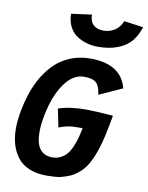

<svg xmlns="http://www.w3.org/2000/svg" viewBox="-95 -947 787 1019"><g transform="rotate(10 298.0 -437.5)"><path d="M390.1 -806.2Q424.3 -806.2 451.7 -824Q479 -841.8 491.7 -875L595.7 -860.4Q580.6 -814.5 555.7 -784.2Q530.8 -753.9 485.6 -735.4Q440.4 -716.8 376 -716.8Q344.7 -716.8 316.2 -724.9Q287.6 -732.9 262.7 -749.3Q237.8 -765.6 222.4 -795.4Q207 -825.2 206.5 -864.7L316.4 -879.4Q317.9 -839.8 338.4 -823Q358.9 -806.2 390.1 -806.2ZM519.5 -370.1Q517.1 -356.4 511.7 -328.1Q506.3 -299.8 503.4 -286.1Q490.7 -222.7 474.4 -175.5Q458 -128.4 440.4 -98.9Q422.9 -69.3 399.2 -49.1Q375.5 -28.8 353.5 -19Q331.5 -9.3 301.3 -1.5Q275.9 3.9 226.1 3.9Q173.8 3.9 134.3 -12.5Q94.7 -28.8 71 -58.8Q47.4 -88.9 35.6 -128.2Q23.9 -167.5 23.9 -215.8Q23.9 -258.8 34.2 -313Q69.8 -501 177.7 -590.8Q252.4 -648.4 349.6 -648.4H359.4Q516.6 -644.5 548.3 -522.9Q527.8 -513.2 485.8 -494.4Q443.8 -475.6 423.3 -466.3Q418.5 -510.7 399.4 -529.1Q380.4 -547.4 333.5 -547.4Q273.4 -547.4 227.3 -481.7Q181.2 -416 160.2 -307.6Q150.4 -256.3 150.4 -218.3Q150.4 -96.7 240.7 -96.7Q265.1 -96.7 284.9 -106.7Q304.7 -116.7 318.1 -132.6Q331.5 -148.4 342.3 -173.1Q353 -197.8 359.6 -221.7Q366.2 -245.6 372.6 -277.3Q367.2 -277.3 356.9 -277.1Q346.7 -276.9 341.3 -276.9Q314 -276.9 296.6 -273.7Q279.3 -270.5 245.1 -258.8Q241.7 -275.4 235.1 -308.1Q228.5 -340.8 225.1 -356.9Q283.7 -377.9 376 -377.9Q421.9 -377.9 519.5 -370.1Z"/></g></svg>

Font: Fantasque Sans Mono
Style: Bold Italic
Weight: 700
Italic angle: -11°
Monospace: yes
Designer: Jany Belluz
Version: Version 1.7.1